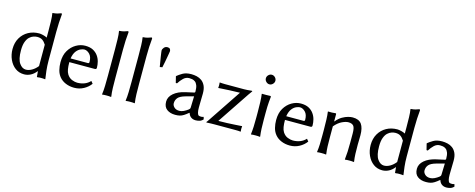

<svg xmlns="http://www.w3.org/2000/svg" viewBox="-34 -1415 5194 2100"><g transform="rotate(15 2563.0 -365.0)"><path d="M382.3 -61.5Q354 -25.4 319.1 -7.6Q284.2 10.3 246.1 10.3Q189 10.3 146 -21.2Q103 -52.7 78.4 -106.9Q53.7 -161.1 53.7 -225.6Q53.7 -297.9 85.2 -351.8Q116.7 -405.8 170.7 -435.5Q224.6 -465.3 293.5 -465.3Q309.6 -465.3 337.2 -458.7Q364.7 -452.1 382.3 -441.9V-510.7Q382.3 -571.3 380.9 -626.5Q379.4 -681.6 373 -715.3L375.5 -718.8Q407.7 -721.2 427.5 -726.8Q447.3 -732.4 467.3 -740.2Q477.1 -740.2 477.1 -729.5Q472.7 -680.7 470 -635Q467.3 -589.4 467.3 -529.8V-203.6Q467.3 -144.5 473.4 -89.4Q479.5 -34.2 485.4 0L483.4 2.9Q472.7 1 459.5 0.5Q446.3 0 437 0Q424.8 0 417.7 0.5Q410.6 1 399.4 2.9Q390.1 2.9 390.1 0L384.8 -61.5ZM382.3 -119.6V-361.3Q363.3 -392.1 341.1 -407.5Q318.8 -422.9 282.2 -422.9Q262.7 -422.9 239.5 -415.3Q216.3 -407.7 195.1 -387.9Q173.8 -368.2 160.2 -330.8Q146.5 -293.5 146.5 -234.4Q146.5 -134.8 178.2 -89.6Q210 -44.4 252 -44.4Q285.2 -44.4 319.6 -64.2Q354 -84 382.3 -119.6Z M977.1 -110.4 998.5 -84Q968.3 -42.5 919.7 -16.1Q871.1 10.3 813.5 10.3Q760.7 10.3 716.8 -8.1Q672.9 -26.4 645.5 -59.6Q619.1 -91.3 608.4 -133.5Q597.7 -175.8 597.7 -221.7Q597.7 -300.3 629.6 -354Q661.6 -407.7 711.2 -436.5Q760.7 -465.3 814.5 -465.3Q868.2 -465.3 903.1 -446.8Q938 -428.2 959.2 -398.7Q980.5 -369.1 989.5 -334.2Q998.5 -299.3 998.5 -265.1Q998.5 -247.1 979 -247.1H690.9Q690.9 -201.2 696.5 -168Q702.1 -134.8 716.3 -112.3Q738.8 -77.6 772 -64.7Q805.2 -51.8 831.5 -51.8Q875 -51.8 912.4 -66.2Q949.7 -80.6 977.1 -110.4ZM693.8 -289.6H889.2Q904.3 -289.6 904.3 -304.2Q904.3 -363.3 875.5 -393.1Q846.7 -422.9 814.5 -422.9Q799.3 -422.9 773.7 -412.4Q748 -401.9 725.6 -373.3Q703.1 -344.7 693.8 -289.6Z M1137.2 -212.4V-510.7Q1137.2 -571.3 1135.7 -626.5Q1134.3 -681.6 1127.9 -715.3L1129.9 -718.8Q1162.6 -721.2 1182.4 -726.8Q1202.1 -732.4 1222.2 -740.2Q1231.9 -740.2 1231.9 -729.5Q1227.1 -679.7 1224.6 -634.5Q1222.2 -589.4 1222.2 -529.8V-212.4Q1222.2 -152.8 1223.6 -99.1Q1225.1 -45.4 1231.9 0L1229.5 2.9Q1220.2 1 1204.8 0.5Q1189.5 0 1179.7 0Q1170.4 0 1154.8 0.5Q1139.2 1 1129.9 2.9L1127.9 0Q1134.3 -43.5 1135.7 -98.6Q1137.2 -153.8 1137.2 -212.4Z M1404.3 -212.4V-510.7Q1404.3 -571.3 1402.8 -626.5Q1401.4 -681.6 1395 -715.3L1397 -718.8Q1429.7 -721.2 1449.5 -726.8Q1469.2 -732.4 1489.3 -740.2Q1499 -740.2 1499 -729.5Q1494.1 -679.7 1491.7 -634.5Q1489.3 -589.4 1489.3 -529.8V-212.4Q1489.3 -152.8 1490.7 -99.1Q1492.2 -45.4 1499 0L1496.6 2.9Q1487.3 1 1471.9 0.5Q1456.5 0 1446.8 0Q1437.5 0 1421.9 0.5Q1406.2 1 1397 2.9L1395 0Q1401.4 -43.5 1402.8 -98.6Q1404.3 -153.8 1404.3 -212.4Z M1660.2 -451.2Q1660.2 -451.2 1657.5 -468.3Q1654.8 -485.4 1650.4 -510.7Q1646 -536.1 1641.8 -562.7Q1637.7 -589.4 1635.3 -607.9Q1632.8 -626.5 1632.8 -629.9Q1632.8 -647.5 1647.9 -665Q1663.1 -682.6 1686.5 -682.6Q1707.5 -682.6 1715.6 -671.6Q1723.6 -660.6 1723.6 -647.5Q1723.6 -642.1 1719.7 -621.6Q1715.8 -601.1 1711.2 -573Q1706.5 -544.9 1701.2 -518.3Q1695.8 -491.7 1692.1 -473.9Q1688.5 -456.1 1688.5 -456.1Z M2106 -50.8H2102.1Q2073.7 -27.3 2052 -13.7Q2030.3 0 2008.8 5.1Q1987.3 10.3 1957.5 10.3Q1899.4 10.3 1862.3 -17.6Q1825.2 -45.4 1825.2 -104Q1825.2 -157.7 1872.8 -198.7Q1920.4 -239.7 2001 -257.8L2099.6 -279.8Q2106.9 -282.2 2106.9 -292.5Q2106.9 -336.9 2096.9 -362.5Q2086.9 -388.2 2070.6 -399.9Q2054.2 -411.6 2037.1 -414.6Q2020 -417.5 2004.9 -417.5Q1967.3 -417.5 1939 -390.4Q1910.6 -363.3 1888.7 -327.6L1874.5 -328.6L1856.9 -399.4L1860.4 -403.8Q1880.4 -420.9 1918 -443.1Q1955.6 -465.3 2016.1 -465.3Q2046.4 -465.3 2077.1 -458.3Q2107.9 -451.2 2133.3 -432.9Q2158.7 -414.6 2174.8 -381.1Q2190.9 -347.7 2190.9 -293.5Q2190.9 -289.6 2190.4 -268.8Q2189.9 -248 2189.5 -221.2Q2189 -194.3 2188.5 -169.9Q2188 -145.5 2188 -133.3Q2188 -98.1 2193.1 -78.4Q2198.2 -58.6 2205.6 -50.8Q2210.9 -46.4 2219.7 -44.9Q2228.5 -43.5 2236.3 -43.5Q2242.7 -43.5 2249.8 -44.4Q2256.8 -45.4 2265.1 -48.8L2272.9 -22.5Q2254.4 -2 2231.7 4.2Q2209 10.3 2189 10.3Q2158.7 10.3 2137 -4.9Q2115.2 -20 2106 -50.8ZM2106 -238.8 2016.1 -214.4Q1954.6 -197.3 1932.6 -170.9Q1910.6 -144.5 1910.6 -108.4Q1910.6 -84 1931.9 -63.7Q1953.1 -43.5 1989.7 -43.5Q2013.7 -43.5 2039.1 -55.7Q2064.5 -67.9 2086.9 -85Q2093.3 -89.8 2097.7 -95.9Q2102.1 -102.1 2102.1 -112.3Z M2431.6 -47.9Q2480 -47.9 2527.1 -49.8Q2574.2 -51.8 2612.3 -54.2Q2650.4 -56.6 2673.3 -58.1Q2696.3 -59.6 2696.3 -59.6L2698.7 -56.6Q2697.8 -49.8 2697 -43Q2696.3 -36.1 2696.3 -28.3Q2696.3 -21 2697 -15.6Q2697.8 -10.3 2698.7 0L2696.3 2.9Q2684.6 1 2668.7 0.5Q2652.8 0 2637.2 0H2397.5Q2382.3 0 2362.1 0.5Q2341.8 1 2326.7 2Q2311.5 2.9 2311.5 2.9L2308.1 -2Q2314.5 -9.3 2319.8 -16.8Q2325.2 -24.4 2331.5 -34.2L2580.6 -406.7Q2520.5 -405.8 2464.8 -403.1Q2409.2 -400.4 2374 -397.9Q2338.9 -395.5 2338.9 -395.5L2336.9 -398.4Q2337.9 -404.8 2338.4 -411.9Q2338.9 -418.9 2338.9 -425.8Q2338.9 -433.6 2338.4 -438.7Q2337.9 -443.8 2336.9 -455.1L2338.9 -458Q2350.6 -457 2366.5 -456.1Q2382.3 -455.1 2398.4 -455.1H2614.7Q2630.9 -455.1 2649.7 -456.5Q2668.5 -458 2683.6 -459.5Q2698.7 -460.9 2700.7 -460.9Q2706.1 -460.9 2706.1 -455.1Q2698.7 -446.3 2674.3 -410.6Z M2823.2 -249Q2823.2 -308.6 2821.3 -364.7Q2819.3 -420.9 2814 -455.1L2815.9 -458Q2833 -457 2861.6 -457.5Q2890.1 -458 2908.2 -459Q2914.6 -459 2916.3 -457.5Q2918 -456.1 2918 -448.2Q2914.6 -416.5 2912.4 -389.9Q2910.2 -363.3 2909.2 -335Q2908.2 -306.6 2908.2 -266.1V-190.9Q2908.2 -130.4 2910.2 -87.9Q2912.1 -45.4 2918 0L2915.5 2.9Q2906.2 1 2890.9 0.5Q2875.5 0 2865.7 0Q2856.4 0 2840.8 0.5Q2825.2 1 2815.9 2.9L2814 0Q2819.3 -43.5 2821.3 -87.4Q2823.2 -131.3 2823.2 -190.9ZM2813 -632.8Q2813 -654.3 2829.3 -670.7Q2845.7 -687 2866.7 -687Q2888.2 -687 2904.5 -670.7Q2920.9 -654.3 2920.9 -632.8Q2920.9 -611.8 2904.5 -595.2Q2888.2 -578.6 2866.7 -578.6Q2845.7 -578.6 2829.3 -595.2Q2813 -611.8 2813 -632.8Z M3418.9 -110.4 3440.4 -84Q3410.2 -42.5 3361.6 -16.1Q3313 10.3 3255.4 10.3Q3202.6 10.3 3158.7 -8.1Q3114.7 -26.4 3087.4 -59.6Q3061 -91.3 3050.3 -133.5Q3039.6 -175.8 3039.6 -221.7Q3039.6 -300.3 3071.5 -354Q3103.5 -407.7 3153.1 -436.5Q3202.6 -465.3 3256.3 -465.3Q3310.1 -465.3 3345 -446.8Q3379.9 -428.2 3401.1 -398.7Q3422.4 -369.1 3431.4 -334.2Q3440.4 -299.3 3440.4 -265.1Q3440.4 -247.1 3420.9 -247.1H3132.8Q3132.8 -201.2 3138.4 -168Q3144 -134.8 3158.2 -112.3Q3180.7 -77.6 3213.9 -64.7Q3247.1 -51.8 3273.4 -51.8Q3316.9 -51.8 3354.2 -66.2Q3391.6 -80.6 3418.9 -110.4ZM3135.7 -289.6H3331.1Q3346.2 -289.6 3346.2 -304.2Q3346.2 -363.3 3317.4 -393.1Q3288.6 -422.9 3256.3 -422.9Q3241.2 -422.9 3215.6 -412.4Q3189.9 -401.9 3167.5 -373.3Q3145 -344.7 3135.7 -289.6Z M3971.7 -190.9Q3971.7 -130.4 3973.1 -87.9Q3974.6 -45.4 3981.4 0L3978.5 2.9Q3969.2 1 3954.1 0.5Q3939 0 3929.2 0Q3919.9 0 3904.3 0.5Q3888.7 1 3879.4 2.9L3877.4 0Q3882.3 -43.5 3884.5 -87.4Q3886.7 -131.3 3886.7 -190.9V-294.4Q3886.7 -359.4 3868.9 -380.6Q3851.1 -401.9 3810.5 -401.9Q3781.7 -401.9 3739.5 -382.1Q3697.3 -362.3 3656.7 -314.5V-190.9Q3656.7 -130.4 3658.2 -87.9Q3659.7 -45.4 3666 0L3664.1 2.9Q3654.8 1 3639.2 0.5Q3623.5 0 3614.3 0Q3604.5 0 3589.1 0.5Q3573.7 1 3564.5 2.9L3562.5 0Q3568.8 -43.5 3570.3 -87.4Q3571.8 -131.3 3571.8 -190.9V-249Q3571.8 -308.6 3569.8 -364.7Q3567.9 -420.9 3562.5 -455.1L3564.5 -458Q3582 -457 3607.7 -457.5Q3633.3 -458 3650.4 -460.9Q3656.7 -460.9 3656.7 -450.2V-373L3658.7 -370.1Q3692.4 -410.6 3727.1 -430.4Q3761.7 -450.2 3791.7 -457.8Q3821.8 -465.3 3842.3 -465.3Q3914.1 -465.3 3943.8 -422.9Q3973.6 -380.4 3973.6 -297.9Q3973.6 -272.5 3972.7 -244.4Q3971.7 -216.3 3971.7 -190.9Z M4437.5 -61.5Q4409.2 -25.4 4374.3 -7.6Q4339.4 10.3 4301.3 10.3Q4244.1 10.3 4201.2 -21.2Q4158.2 -52.7 4133.5 -106.9Q4108.9 -161.1 4108.9 -225.6Q4108.9 -297.9 4140.4 -351.8Q4171.9 -405.8 4225.8 -435.5Q4279.8 -465.3 4348.6 -465.3Q4364.7 -465.3 4392.3 -458.7Q4419.9 -452.1 4437.5 -441.9V-510.7Q4437.5 -571.3 4436 -626.5Q4434.6 -681.6 4428.2 -715.3L4430.7 -718.8Q4462.9 -721.2 4482.7 -726.8Q4502.4 -732.4 4522.5 -740.2Q4532.2 -740.2 4532.2 -729.5Q4527.8 -680.7 4525.1 -635Q4522.5 -589.4 4522.5 -529.8V-203.6Q4522.5 -144.5 4528.6 -89.4Q4534.7 -34.2 4540.5 0L4538.6 2.9Q4527.8 1 4514.6 0.5Q4501.5 0 4492.2 0Q4480 0 4472.9 0.5Q4465.8 1 4454.6 2.9Q4445.3 2.9 4445.3 0L4439.9 -61.5ZM4437.5 -119.6V-361.3Q4418.5 -392.1 4396.2 -407.5Q4374 -422.9 4337.4 -422.9Q4317.9 -422.9 4294.7 -415.3Q4271.5 -407.7 4250.2 -387.9Q4229 -368.2 4215.3 -330.8Q4201.7 -293.5 4201.7 -234.4Q4201.7 -134.8 4233.4 -89.6Q4265.1 -44.4 4307.1 -44.4Q4340.3 -44.4 4374.8 -64.2Q4409.2 -84 4437.5 -119.6Z M4945.3 -50.8H4941.4Q4913.1 -27.3 4891.4 -13.7Q4869.6 0 4848.1 5.1Q4826.7 10.3 4796.9 10.3Q4738.8 10.3 4701.7 -17.6Q4664.6 -45.4 4664.6 -104Q4664.6 -157.7 4712.2 -198.7Q4759.8 -239.7 4840.3 -257.8L4939 -279.8Q4946.3 -282.2 4946.3 -292.5Q4946.3 -336.9 4936.3 -362.5Q4926.3 -388.2 4909.9 -399.9Q4893.6 -411.6 4876.5 -414.6Q4859.4 -417.5 4844.2 -417.5Q4806.6 -417.5 4778.3 -390.4Q4750 -363.3 4728 -327.6L4713.9 -328.6L4696.3 -399.4L4699.7 -403.8Q4719.7 -420.9 4757.3 -443.1Q4794.9 -465.3 4855.5 -465.3Q4885.7 -465.3 4916.5 -458.3Q4947.3 -451.2 4972.7 -432.9Q4998 -414.6 5014.2 -381.1Q5030.3 -347.7 5030.3 -293.5Q5030.3 -289.6 5029.8 -268.8Q5029.3 -248 5028.8 -221.2Q5028.3 -194.3 5027.8 -169.9Q5027.3 -145.5 5027.3 -133.3Q5027.3 -98.1 5032.5 -78.4Q5037.6 -58.6 5044.9 -50.8Q5050.3 -46.4 5059.1 -44.9Q5067.9 -43.5 5075.7 -43.5Q5082 -43.5 5089.1 -44.4Q5096.2 -45.4 5104.5 -48.8L5112.3 -22.5Q5093.8 -2 5071 4.2Q5048.3 10.3 5028.3 10.3Q4998 10.3 4976.3 -4.9Q4954.6 -20 4945.3 -50.8ZM4945.3 -238.8 4855.5 -214.4Q4793.9 -197.3 4772 -170.9Q4750 -144.5 4750 -108.4Q4750 -84 4771.2 -63.7Q4792.5 -43.5 4829.1 -43.5Q4853 -43.5 4878.4 -55.7Q4903.8 -67.9 4926.3 -85Q4932.6 -89.8 4937 -95.9Q4941.4 -102.1 4941.4 -112.3Z"/></g></svg>

Font: Kurinto Seri
Style: Regular
Weight: 400
Designer: Kurinto was developed by Clint Goss from a range of fonts that are compatible with the SIL Open Font License Version 1.1
Foundry: Clinton F. Goss
Version: Version 2.196; July 25, 2020